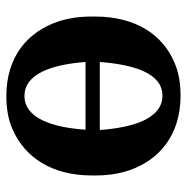

<svg xmlns="http://www.w3.org/2000/svg" viewBox="-12 -566 588 604"><g transform="rotate(90 282.0 -264.0)"><path d="M32 -259C32 -220 37 -185 48 -152C80 -58 157 10 282 10C322 10 357 4 388 -10C476 -49 532 -134 532 -259V-269C532 -308 527 -343 516 -376C484 -470 406 -538 281 -538C242 -538 206 -532 175 -518C87 -480 32 -394 32 -269ZM175 -239H388C381 -135 352 -47 282 -47C212 -47 183 -133 175 -239ZM175 -284C183 -390 210 -481 281 -481C352 -481 381 -392 389 -284Z"/></g></svg>

Font: Aerodynamic
Style: Regular
Weight: 500
Designer: Google
Version: Version 2.000980; 2014